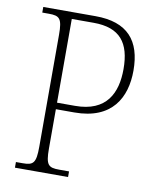

<svg xmlns="http://www.w3.org/2000/svg" viewBox="-81 -777 686 840"><g transform="rotate(10 262.0 -357.0)"><path d="M43 0H279V-25H235C187 -25 175 -35 175 -108V-283H257C424 -283 480 -388 480 -508C480 -641 418 -714 275 -714H43V-689H72C120 -689 132 -679 132 -606V-109C132 -35 120 -25 72 -25H43ZM255 -312H175V-684H272C390 -684 436 -623 436 -507C436 -401 395 -312 255 -312Z"/></g></svg>

Font: Noto Serif Myanmar SemiCondensed ExtraLight
Style: Regular
Weight: 200
Width: 4
Designer: Ben Mitchell and the Monotype Design Team
Foundry: Monotype Imaging Inc.
Version: Version 2.106